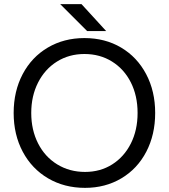

<svg xmlns="http://www.w3.org/2000/svg" viewBox="-20 -896 816 928"><path d="M46 -350Q46 -455 89.5 -537.5Q133 -620 211 -666Q289 -712 388 -712Q488 -712 565.5 -666Q643 -620 686.5 -537.5Q730 -455 730 -350Q730 -245 687 -162.5Q644 -80 566.5 -34Q489 12 391 12Q291 12 212.5 -34Q134 -80 90 -162.5Q46 -245 46 -350ZM391 -65Q465 -65 522.5 -101.5Q580 -138 612.5 -202.5Q645 -267 645 -350Q645 -433 612.5 -497.5Q580 -562 521.5 -598.5Q463 -635 388 -635Q314 -635 255.5 -598.5Q197 -562 164 -497Q131 -432 131 -350Q131 -268 164 -203Q197 -138 256.5 -101.5Q316 -65 391 -65ZM271 -876H374L493 -746H401Z"/></svg>

Font: Oak Sans
Style: Regular
Weight: 400
Designer: Erik Kennedy, Walven
Foundry: Erik Kennedy, Walven
Version: Version 1.000